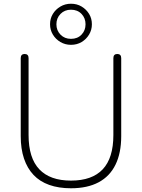

<svg xmlns="http://www.w3.org/2000/svg" viewBox="-20 -1000 760 1028"><path d="M360 8Q294 8 243.5 -10Q193 -28 159.5 -63.5Q126 -99 108.5 -151Q91 -203 91 -271V-689Q91 -700 96.5 -705.5Q102 -711 112 -711Q122 -711 127.5 -705.5Q133 -700 133 -689V-277Q133 -154 190.5 -93.5Q248 -33 360 -33Q473 -33 530 -93.5Q587 -154 587 -277V-689Q587 -700 592.5 -705.5Q598 -711 608 -711Q618 -711 623.5 -705.5Q629 -700 629 -689V-271Q629 -181 598.5 -118.5Q568 -56 508 -24Q448 8 360 8ZM360 -760Q329 -760 303.5 -775Q278 -790 263 -815Q248 -840 248 -870Q248 -901 263 -925.5Q278 -950 303.5 -965Q329 -980 360 -980Q392 -980 417 -965Q442 -950 457 -925.5Q472 -901 472 -870Q472 -840 457 -815Q442 -790 417 -775Q392 -760 360 -760ZM360 -792Q395 -792 416.5 -814.5Q438 -837 438 -870Q438 -903 416.5 -925.5Q395 -948 360 -948Q326 -948 304 -925.5Q282 -903 282 -870Q282 -837 304 -814.5Q326 -792 360 -792Z"/></svg>

Font: Nunito ExtraLight
Style: Regular
Weight: 200
Designer: Vernon Adams
Foundry: Vernon Adams
Version: Version 3.602;April 4, 2023;FontCreator 14.0.0.2856 64-bit